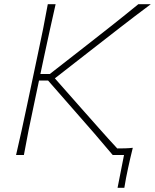

<svg xmlns="http://www.w3.org/2000/svg" viewBox="-20 -733 733 908"><path d="M56 0Q70.5 -61 82.5 -117Q94.5 -173 108.5 -238L158 -472.5Q172.5 -539.5 183.8 -596Q195 -652.5 206 -713H243Q229 -652.5 216.8 -596Q204.5 -539.5 190 -472.5L171 -383H215.5L386 -516Q445.5 -562.5 503 -607.8Q560.5 -653 634 -713H693Q616 -655.5 545.8 -601Q475.5 -546.5 407 -493L239.5 -362.5L363 -222.5Q402.5 -178 448.5 -126Q494.5 -74 534.5 -31Q553 -31 571.2 -31.5Q589.5 -32 608 -34Q601.5 -8.5 596 15.8Q590.5 40 585.5 63Q580.5 86 576 109.2Q571.5 132.5 568 155H536L566.5 0H513Q467 -55 425.5 -102.8Q384 -150.5 344 -196L207.5 -352H164.5L140.5 -238Q126.5 -173 115.2 -117Q104 -61 93 0Z"/></svg>

Font: Commissioner Flair Thin
Style: Italic
Weight: 100
Italic angle: -12°
Designer: Kostas Bartsokas
Foundry: Kostas Bartsokas
Version: Version 1.000; ttfautohint (v1.8.3)